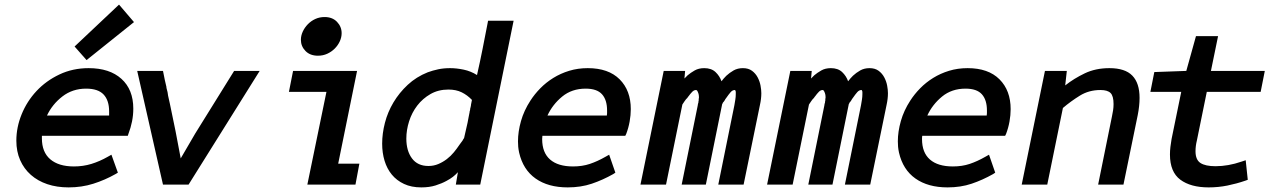

<svg xmlns="http://www.w3.org/2000/svg" viewBox="-20 -802 5540 834"><path d="M184 -300H454V-318Q454 -366 430 -391.5Q406 -417 354 -417Q295 -417 251 -383Q207 -349 184 -300ZM162 -212V-201Q162 -141 198.5 -110Q235 -79 301 -79Q341 -79 377 -90Q413 -101 448 -121L464 -130L492 -52L482 -46Q436 -20 385.5 -4Q335 12 278 12Q227 12 185.5 -2Q144 -16 114 -42.5Q84 -69 67.5 -106.5Q51 -144 51 -191Q51 -249 74 -305.5Q97 -362 138.5 -406.5Q180 -451 238 -478.5Q296 -506 365 -506Q456 -506 507.5 -459.5Q559 -413 559 -330Q559 -302 553.5 -274.5Q548 -247 538 -221L535 -212ZM304 -600 497 -782 562 -706 356 -541Z M765 -114 828 -222 997 -494H1108L799 0H688L576 -494H688L690 -484Q693 -469 696 -454Q699 -439 703 -424V-420Q704 -419 704 -416Q705 -415 705 -412Q705 -411 706 -410V-408Q708 -403 708.5 -397.5Q709 -392 710 -387Q712 -378 714 -369Q716 -360 718 -351Q731 -291 742.5 -232.5Q754 -174 765 -114Z M1398 -403H1235L1253 -494H1531L1449 -91H1541L1524 0H1315ZM1464 -658Q1464 -640 1456 -622.5Q1448 -605 1434 -591Q1420 -577 1401.5 -568.5Q1383 -560 1361 -560Q1327 -560 1307 -580.5Q1287 -601 1287 -629Q1287 -647 1295 -664.5Q1303 -682 1317 -696.5Q1331 -711 1349.5 -719.5Q1368 -728 1390 -728Q1424 -728 1444 -707Q1464 -686 1464 -658Z M1975 -172Q1978 -176 1981.5 -181Q1985 -186 1989 -191Q1993 -199 1995 -201Q1996 -203 1996 -203L2011 -269Q2013 -281 2015.5 -293Q2018 -305 2020 -316V-319Q2021 -319 2021 -321Q2021 -323 2022 -325Q2022 -330 2024 -336Q2026 -344 2026 -348Q2028 -356 2030 -368Q2010 -389 1985.5 -401Q1961 -413 1928 -413Q1884 -413 1850 -393.5Q1816 -374 1792.5 -343.5Q1769 -313 1757 -275Q1745 -237 1745 -200Q1745 -147 1769.5 -114Q1794 -81 1841 -81Q1864 -81 1884 -89.5Q1904 -98 1921 -111Q1938 -124 1951.5 -140.5Q1965 -157 1975 -172ZM1919 -16Q1899 -5 1872 3.5Q1845 12 1810 12Q1767 12 1735 -3Q1703 -18 1682 -43.5Q1661 -69 1650.5 -103.5Q1640 -138 1640 -178Q1640 -222 1652 -268.5Q1664 -315 1689 -357Q1714 -399 1751 -433.5Q1788 -468 1838 -488Q1860 -496 1883.5 -501Q1907 -506 1935 -506Q1963 -506 1994 -499.5Q2025 -493 2052 -476Q2065 -533 2076 -588.5Q2087 -644 2098 -701L2100 -712H2211L2066 0H1960L1969 -54Q1959 -43 1947.5 -34Q1936 -25 1919 -16Z M2616 -300Q2617 -305 2617 -310.5Q2617 -316 2617 -322Q2617 -368 2595 -392.5Q2573 -417 2524 -417Q2464 -417 2422 -382.5Q2380 -348 2358 -300ZM2446 12Q2361 12 2306.5 -26.5Q2252 -65 2235 -139Q2232 -153 2231 -164.5Q2230 -176 2230 -188Q2230 -230 2243 -276Q2256 -322 2284 -365Q2302 -393 2327 -418.5Q2352 -444 2383.5 -463.5Q2415 -483 2452.5 -494.5Q2490 -506 2533 -506Q2623 -506 2671.5 -457.5Q2720 -409 2720 -328Q2720 -302 2715 -274Q2710 -246 2700 -220L2696 -212H2336Q2335 -207 2335 -198Q2335 -139 2369.5 -109Q2404 -79 2469 -79Q2509 -79 2542 -90Q2575 -101 2610 -121L2626 -130L2653 -52L2644 -46Q2598 -20 2550.5 -4Q2503 12 2446 12Z M2953 -461 2967 -475Q2980 -486 2997.5 -496Q3015 -506 3039 -506Q3070 -506 3088 -489Q3106 -472 3114 -449Q3123 -461 3135 -473Q3149 -486 3166.5 -496Q3184 -506 3207 -506Q3231 -506 3246.5 -494.5Q3262 -483 3271 -466Q3280 -449 3283.5 -430.5Q3287 -412 3287 -397Q3287 -373 3281 -346L3210 0H3100L3170 -345Q3172 -357 3174 -369Q3176 -381 3176 -393Q3176 -398 3176 -402Q3176 -406 3174 -409Q3174 -410 3173 -411H3172Q3162 -411 3154 -402Q3151 -399 3145 -391Q3139 -383 3132 -373Q3131 -372 3131 -372Q3131 -371 3130 -370Q3129 -369 3129 -368Q3125 -361 3120 -356Q3119 -352 3117 -350L3046 0H2941L3011 -345V-347Q3012 -348 3012 -350V-352Q3013 -353 3013 -354Q3013 -357 3014 -359V-363Q3015 -365 3015 -365V-373Q3015 -375 3016 -376V-380Q3016 -393 3011 -403Q3008 -411 3003 -411Q2993 -411 2984 -400Q2979 -395 2971 -384Q2967 -380 2966 -377L2960 -371Q2956 -365 2954 -363L2948 -354Q2946 -352 2944 -348L2873 0H2762L2863 -494H2956Z M3503 -461 3517 -475Q3530 -486 3547.5 -496Q3565 -506 3589 -506Q3620 -506 3638 -489Q3656 -472 3664 -449Q3673 -461 3685 -473Q3699 -486 3716.5 -496Q3734 -506 3757 -506Q3781 -506 3796.5 -494.5Q3812 -483 3821 -466Q3830 -449 3833.5 -430.5Q3837 -412 3837 -397Q3837 -373 3831 -346L3760 0H3650L3720 -345Q3722 -357 3724 -369Q3726 -381 3726 -393Q3726 -398 3726 -402Q3726 -406 3724 -409Q3724 -410 3723 -411H3722Q3712 -411 3704 -402Q3701 -399 3695 -391Q3689 -383 3682 -373Q3681 -372 3681 -372Q3681 -371 3680 -370Q3679 -369 3679 -368Q3675 -361 3670 -356Q3669 -352 3667 -350L3596 0H3491L3561 -345V-347Q3562 -348 3562 -350V-352Q3563 -353 3563 -354Q3563 -357 3564 -359V-363Q3565 -365 3565 -365V-373Q3565 -375 3566 -376V-380Q3566 -393 3561 -403Q3558 -411 3553 -411Q3543 -411 3534 -400Q3529 -395 3521 -384Q3517 -380 3516 -377L3510 -371Q3506 -365 3504 -363L3498 -354Q3496 -352 3494 -348L3423 0H3312L3413 -494H3506Z M4266 -300Q4267 -305 4267 -310.5Q4267 -316 4267 -322Q4267 -368 4245 -392.5Q4223 -417 4174 -417Q4114 -417 4072 -382.5Q4030 -348 4008 -300ZM4096 12Q4011 12 3956.5 -26.5Q3902 -65 3885 -139Q3882 -153 3881 -164.5Q3880 -176 3880 -188Q3880 -230 3893 -276Q3906 -322 3934 -365Q3952 -393 3977 -418.5Q4002 -444 4033.5 -463.5Q4065 -483 4102.5 -494.5Q4140 -506 4183 -506Q4273 -506 4321.5 -457.5Q4370 -409 4370 -328Q4370 -302 4365 -274Q4360 -246 4350 -220L4346 -212H3986Q3985 -207 3985 -198Q3985 -139 4019.5 -109Q4054 -79 4119 -79Q4159 -79 4192 -90Q4225 -101 4260 -121L4276 -130L4303 -52L4294 -46Q4248 -20 4200.5 -4Q4153 12 4096 12Z M4607 -431Q4645 -461 4692 -483.5Q4739 -506 4799 -506Q4867 -506 4898.5 -473.5Q4930 -441 4930 -377Q4930 -342 4922 -302L4860 0H4750L4810 -296Q4813 -310 4815 -323Q4817 -336 4817 -350Q4817 -385 4804 -398Q4791 -411 4760 -411Q4710 -411 4670.5 -386.5Q4631 -362 4597 -333L4529 0H4418L4519 -494H4614Z M4994 -489 5133 -494 5175 -645H5271L5240 -494H5474L5456 -403H5222L5179 -192Q5173 -168 5173 -145Q5173 -108 5194.5 -94Q5216 -80 5260 -80Q5315 -80 5373 -100L5391 -106L5400 -21L5389 -17Q5351 -4 5311.5 4Q5272 12 5230 12Q5152 12 5107 -21.5Q5062 -55 5062 -131Q5062 -147 5064 -164Q5066 -181 5069 -198L5111 -403H4977Z"/></svg>

Font: Codetta
Style: Bold Italic
Weight: 700
Italic angle: -11°
Designer: Ulrich Proeller
Foundry: PROSA GmbH
Version: Version 2.00;September 29, 2018;FontCreator 11.5.0.2427 64-b